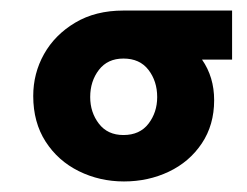

<svg xmlns="http://www.w3.org/2000/svg" viewBox="-20 -726 469 364"><path d="M215 -382Q169 -382 129.5 -401.5Q90 -421 66.5 -457.5Q43 -494 43 -544Q43 -587 63.5 -623.5Q84 -660 122.5 -683Q161 -706 214 -706H420V-613H363Q386 -580 386 -536Q386 -489 362.5 -454Q339 -419 300 -400.5Q261 -382 215 -382ZM214 -470Q245 -470 261.5 -491.5Q278 -513 278 -542Q278 -572 261.5 -593.5Q245 -615 214 -615Q184 -615 167.5 -593.5Q151 -572 151 -542Q151 -513 167.5 -491.5Q184 -470 214 -470Z"/></svg>

Font: MuseoModerno ExtraBold
Style: Regular
Weight: 800
Designer: Pablo Cosgaya, Héctor Gatti, Marcela Romero, and the Authors of The MuseoModerno Project.
Foundry: Omnibus-Type Team
Version: Version 1.001